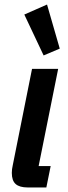

<svg xmlns="http://www.w3.org/2000/svg" viewBox="-20 -825 301 845"><path d="M102 0Q66 0 49 -15Q32 -30 32 -64Q32 -80 36 -97L121 -522H236L150 -94H203L184 0ZM87 -761 187 -805 243 -611 172 -581Z"/></svg>

Font: IBM Plex Sans Condensed SemiBold
Style: Italic
Weight: 600
Width: 3
Italic angle: -11°
Designer: Mike Abbink, Paul van der Laan, Pieter van Rosmalen
Foundry: Bold Monday
Version: Version 1.3